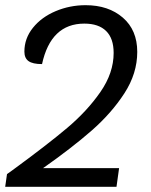

<svg xmlns="http://www.w3.org/2000/svg" viewBox="-25 -720 582 740"><path d="M141 -72H434L424 0H-5L2 -49L23 -64Q157 -162 234 -227Q311 -292 362 -365.5Q413 -439 413 -516Q413 -572 384 -600.5Q355 -629 300 -629Q171 -629 137 -473Q101 -473 85 -484.5Q69 -496 69 -521Q69 -572 102 -613Q135 -654 189.5 -677Q244 -700 305 -700Q393 -700 448.5 -652Q504 -604 504 -520Q504 -437 454.5 -360.5Q405 -284 328.5 -217Q252 -150 141 -72Z"/></svg>

Font: Krub Medium
Style: Italic
Weight: 500
Italic angle: -8°
Designer: Ekaluck Peanpanawate
Foundry: Cadson Demak Co.,Ltd.
Version: Version 1.000; ttfautohint (v1.6)